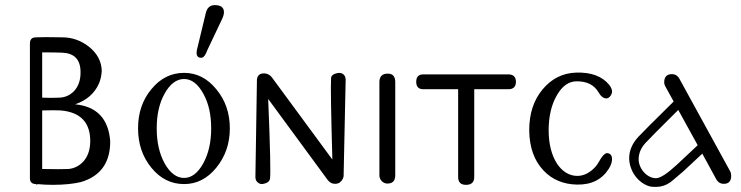

<svg xmlns="http://www.w3.org/2000/svg" viewBox="-20 -718 2899 751"><path d="M411 -167C404 -254 358 -302 274 -310C318 -325 349 -352 366 -389C373 -404 377 -422 378 -441C377 -478 360 -510 327 -536C296 -560 261 -572 223 -572C174 -573 140 -573 121 -572C105 -572 97 -564 97 -548V-21C97 -6 105 2 121 2C122 2 125 6 126 6L125 2C146 4 166 5 186 5C231 5 268 1 297 -6C374 -29 412 -83 411 -167ZM295 -439C296 -406 287 -380 269 -361C253 -345 234 -337 213 -336C191 -335 168 -335 145 -336V-513C180 -513 206 -513 223 -512C270 -510 294 -486 295 -439ZM333 -163C332 -130 323 -104 304 -84C288 -68 269 -59 248 -57C231 -56 196 -56 145 -57V-286C179 -287 203 -287 218 -286C296 -279 334 -238 333 -163Z M879 -216C879 -276 861 -327 826 -369C791 -412 749 -433 700 -433C650 -433 607 -412 572 -369C537 -327 520 -276 520 -216C520 -156 537 -105 572 -62C607 -19 650 2 700 2C749 2 791 -19 826 -62C861 -105 879 -156 879 -216ZM806 -216C806 -163 796 -117 775 -79C754 -41 729 -22 700 -22C671 -22 645 -41 624 -79C603 -117 593 -163 593 -216C593 -269 603 -315 624 -352C645 -390 671 -409 700 -409C729 -409 754 -390 775 -352C796 -315 806 -269 806 -216ZM847 -640C853 -652 856 -662 856 -670C856 -689 844 -698 820 -698C802 -698 790 -688 785 -667L752 -530C745 -505 750 -492 767 -492C776 -492 784 -502 791 -522Z M1332 -406C1332 -417 1328 -425 1319 -430C1314 -433 1306 -434 1295 -431C1283 -428 1276 -422 1275 -413C1273 -380 1275 -274 1280 -94L1046 -412C1037 -425 1025 -431 1012 -431C996 -431 987 -423 985 -407L979 -25C979 -14 984 -6 993 -1C998 2 1005 3 1015 0C1027 -3 1034 -9 1036 -18C1039 -35 1037 -139 1029 -331L1261 -15C1269 -4 1279 1 1290 1C1298 1 1305 -1 1310 -5C1319 -13 1323 -21 1324 -29L1332 -406Z M1526 -397C1526 -419 1516 -430 1497 -430C1475 -430 1464 -419 1464 -397V-32C1464 -15 1478 0 1495 0C1516 0 1526 -11 1526 -32Z M1998 -398C1998 -417 1988 -427 1969 -427H1636C1617 -427 1608 -417 1608 -398C1608 -379 1617 -369 1636 -369H1772V-26C1772 -5 1782 5 1803 5C1824 5 1835 -5 1835 -26V-369H1969C1988 -369 1998 -379 1998 -398Z M2352 -333C2363 -333 2374 -348 2374 -360C2374 -368 2370 -377 2363 -386C2335 -420 2292 -436 2233 -434C2180 -432 2137 -410 2102 -368C2067 -326 2050 -273 2050 -208C2051 -142 2069 -90 2106 -51C2140 -15 2184 3 2237 4C2294 5 2335 -16 2362 -59C2370 -72 2374 -85 2374 -96C2374 -109 2368 -117 2357 -119C2347 -121 2335 -108 2320 -81C2314 -70 2304 -59 2291 -49C2274 -36 2256 -30 2238 -30C2175 -30 2126 -100 2126 -208C2126 -263 2137 -309 2158 -345C2179 -382 2205 -400 2236 -400C2276 -400 2304 -386 2321 -357C2330 -341 2341 -333 2352 -333Z M2638 -409C2631 -422 2621 -428 2608 -428C2588 -428 2578 -417 2578 -396C2578 -390 2580 -384 2583 -379L2615 -321C2534 -241 2488 -195 2477 -183C2453 -157 2441 -129 2441 -99C2441 -88 2443 -76 2447 -64C2458 -28 2490 5 2526 12C2533 13 2540 13 2547 13C2566 13 2585 7 2602 -5C2606 -8 2623 -22 2653 -48L2727 -117L2781 -18C2788 -5 2798 1 2811 1C2830 1 2840 -9 2840 -30C2840 -36 2839 -42 2836 -48ZM2629 -75C2590 -39 2563 -21 2546 -21C2510 -21 2478 -59 2478 -95C2478 -118 2487 -139 2504 -158C2514 -169 2557 -213 2633 -288L2709 -150Z"/></svg>

Font: GFS Decker
Style: Normal
Weight: 400
Foundry: George D. Matthiopoulos
Version: Version 1.000